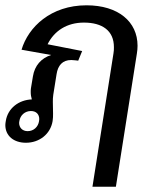

<svg xmlns="http://www.w3.org/2000/svg" viewBox="-27 -536 605 731"><path d="M90.8 -113.3C110.8 -113.3 122.5 -100.8 122.5 -82.5C122.5 -80 121.7 -77.5 121.7 -75C118.3 -52.5 100.8 -36.7 78.3 -36.7C58.3 -36.7 45.8 -50 45.8 -68.3C45.8 -70.8 46.7 -72.5 46.7 -75C50 -97.5 68.3 -113.3 90.8 -113.3ZM302.5 -515.8C166.7 -515.8 80.8 -433.3 55 -346.7L167.5 -326.7C130 -314.2 105 -286.7 98.3 -245L90.8 -200C90 -195 90 -190 90 -185C90 -175 91.7 -165.8 94.2 -157.5C45 -155.8 2.5 -124.2 -5 -75C-5.8 -70 -6.7 -65 -6.7 -60C-6.7 -18.3 25.8 7.5 71.7 7.5C122.5 7.5 165 -25 173.3 -75C175 -85 175 -95 175 -103.3C175 -119.2 174.2 -132.5 174.2 -147.5C174.2 -155.8 174.2 -165 175.8 -175L188.3 -253.3C193.3 -286.7 210.8 -307.5 244.2 -307.5C254.2 -307.5 269.2 -305 270.8 -305L285.8 -341.7L154.2 -367.5C180 -419.2 228.3 -450 292.5 -450C362.5 -450 406.7 -419.2 406.7 -356.7C406.7 -349.2 406.7 -340.8 405 -332.5L325 175H414.2L494.2 -332.5C495.8 -342.5 496.7 -352.5 496.7 -361.7C496.7 -453.3 423.3 -515.8 302.5 -515.8Z"/></svg>

Font: Boon Medium
Style: Italic
Weight: 500
Italic angle: -9°
Designer: Sungsit Sawaiwan
Foundry: FontUni
Version: Version 3.0